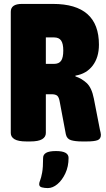

<svg xmlns="http://www.w3.org/2000/svg" viewBox="-20 -720 540 980"><path d="M115 2Q73 2 54 -9.5Q35 -21 35 -41V-660Q35 -700 92 -700H250Q485 -700 485 -492Q485 -427 453 -385Q421 -343 365 -334V-330Q396 -320 422 -296.5Q448 -273 459 -217L490 -58Q492 -49 493.5 -43Q495 -37 495 -32Q495 -11 478 -4.5Q461 2 422 2H399Q364 2 342.5 -4.5Q321 -11 316 -35L285 -200Q281 -224 272 -231.5Q263 -239 243 -239H214V-41Q214 -21 195 -9.5Q176 2 134 2ZM214 -394H256Q281 -394 292 -410Q303 -426 303 -462Q303 -497 292 -513Q281 -529 256 -529H214ZM224 240Q208 240 194 236.5Q180 233 180 220Q180 212 185 200Q190 188 195 161.5Q200 135 200 86Q200 69 215.5 60Q231 51 266 51Q330 51 330 86Q330 130 313.5 165Q297 200 273 220Q249 240 224 240Z"/></svg>

Font: Asap Condensed Black
Style: Regular
Weight: 900
Width: 3
Designer: Pablo Cosgaya
Foundry: Omnibus-Type
Version: Version 3.001; ttfautohint (v1.8.4.7-5d5b)